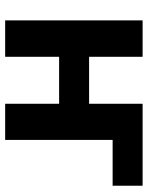

<svg xmlns="http://www.w3.org/2000/svg" viewBox="68 -654 585 762"><g transform="rotate(90 361.0 -272.5)"><path d="M716.6 -545.5H391.3V-333.1H204.9V-545.5H60.4V0H204.9V-214.1H391.3V0H534.8V-426.5H716.6Z"/></g></svg>

Font: Magic Ui Pro
Style: Bold
Weight: 700
Designer: Stefan Endress, Andreas Faust
Version: Version 1.000;FEAKit 1.0